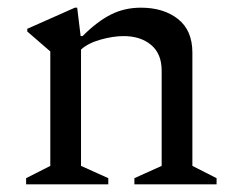

<svg xmlns="http://www.w3.org/2000/svg" viewBox="-20 -480 622 500"><path d="M48 0V-16L111 -48V-346L51 -398V-405L175 -460H181L190 -386H195Q233 -424 268.5 -442Q304 -460 347 -460Q406 -460 443.5 -430.5Q481 -401 481 -343V-48L544 -16V0H330V-16L401 -48V-296Q401 -340 373.5 -363Q346 -386 302 -386Q275 -386 242.5 -377Q210 -368 191 -351V-48L262 -16V0Z"/></svg>

Font: Spectral
Style: Regular
Weight: 400
Designer: Jean-Baptiste Levee
Foundry: Production Type
Version: Version 2.001